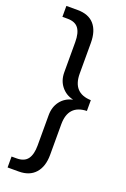

<svg xmlns="http://www.w3.org/2000/svg" viewBox="-175 -780 684 1041"><g transform="rotate(20 167.0 -259.0)"><path d="M16.6 144.5H45.9Q90.3 144.5 109.6 117.9Q128.9 91.3 128.9 39.6V-134.8Q128.9 -182.6 154.3 -215.8Q179.7 -249 223.1 -258.8V-259.8Q181.2 -269.5 155 -302.5Q128.9 -335.4 128.9 -382.8V-556.6Q128.9 -609.4 109.6 -635.5Q90.3 -661.6 45.9 -661.6H16.6V-724.6H81.1Q145 -724.6 177.5 -687.5Q210 -650.4 210 -581.5V-404.8Q210 -293 315.9 -289.6V-227.5Q210 -224.1 210 -111.8V64.5Q210 131.8 176.5 169.7Q143.1 207.5 81.1 207.5H16.6Z"/></g></svg>

Font: Arimo Nerd Font
Style: Regular
Weight: 400
Designer: Steve Matteson
Foundry: Monotype Imaging Inc.
Version: Version 1.33;Nerd Fonts 3.2.1